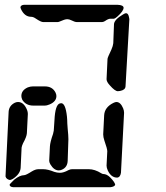

<svg xmlns="http://www.w3.org/2000/svg" viewBox="-20 -780 690 800"><path d="M3 -45 16 -315Q18 -340 42 -352Q49 -355 55 -355Q77 -355 90 -328Q96 -316 96 -305L92 -225Q91 -210 76 -183Q71 -172 70 -165L66 -80Q64 -55 34 -35Q25 -30 21 -30Q6 -33 3 -45ZM440 0H35Q21 -1 20 -10Q20 -13 37 -29Q39 -31 40 -32Q63 -50 80 -50Q88 -50 113 -66Q128 -75 140 -75H160Q179 -75 206 -64Q218 -60 230 -60Q245 -60 265 -71Q273 -75 280 -75H350Q375 -75 402 -58Q407 -55 410 -55Q425 -55 440 -40Q459 -20 460 -10Q457 -2 440 0ZM424 -90 427 -150Q427 -160 415 -194Q410 -209 410 -220L414 -300Q416 -333 452 -351Q460 -355 465 -355Q482 -355 493 -329Q497 -319 497 -310L484 -60Q481 -41 468 -40Q443 -40 429 -70Q424 -81 424 -90ZM424 -450 428 -535Q429 -542 444 -573Q451 -589 452 -600L455 -680Q457 -699 493 -720Q501 -725 505 -725Q515 -725 518 -706Q519 -703 519 -700L503 -420Q502 -405 480 -401Q475 -400 471 -400Q459 -400 438 -424Q424 -439 424 -450ZM80 -760H470Q494 -759 495 -748Q495 -734 469 -711Q460 -703 455 -702H440Q431 -702 417 -692Q410 -688 405 -688H300Q292 -688 276 -696Q268 -700 260 -700Q250 -700 228 -690Q223 -688 220 -688H160Q151 -688 130 -702Q119 -710 110 -710Q82 -710 67 -743Q65 -748 65 -750Q67 -759 80 -760ZM165 -340H119Q88 -340 73 -364Q69 -373 69 -380Q69 -404 96 -416Q107 -420 117 -420H167Q198 -420 211 -395Q215 -387 215 -380Q215 -357 187 -345Q176 -340 165 -340ZM225 -70Q205 -70 190 -95Q185 -104 185 -110L188 -170Q189 -188 201 -222Q205 -235 205 -250L207 -280Q210 -343 229 -349Q232 -350 235 -350Q253 -350 259 -294Q260 -286 260 -280Q260 -268 262 -244Q265 -215 265 -200L262 -110Q261 -83 238 -73Q231 -70 225 -70Z"/></svg>

Font: Segment14
Style: Regular
Weight: 400
Monospace: yes
Designer: Paul Flo Williams
Foundry: His Deeds Are Dust
Version: Version 1.002